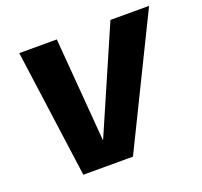

<svg xmlns="http://www.w3.org/2000/svg" viewBox="-107 -714 878 836"><g transform="rotate(-20 332.0 -296.5)"><path d="M143 0H373L663.5 -593H484.5L276 -113.5H274.5L236 -593H62Z"/></g></svg>

Font: Anybody
Style: Bold Italic
Weight: 700
Italic angle: -10°
Designer: Tyler Finck
Foundry: Etcetera Type Company
Version: Version 1.113;gftools[0.9.25]